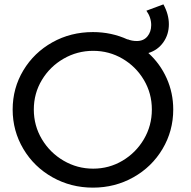

<svg xmlns="http://www.w3.org/2000/svg" viewBox="-20 -853 877 880"><path d="M774 -351Q774 -253 725 -170.5Q676 -88 591.5 -40.5Q507 7 406 7Q305 7 220.5 -40.5Q136 -88 87 -170.5Q38 -253 38 -351Q38 -449 87 -530.5Q136 -612 220 -659Q304 -706 406 -706Q491 -706 565 -672V-673Q584 -665 607 -665Q638 -665 655.5 -686Q673 -707 673 -738Q673 -773 651 -804L729 -833Q754 -787 754 -742Q754 -695 728.5 -659Q703 -623 660 -610Q714 -561 744 -494Q774 -427 774 -351ZM676 -351Q676 -425 639.5 -486.5Q603 -548 541.5 -584Q480 -620 407 -620Q334 -620 271.5 -584Q209 -548 172 -486.5Q135 -425 135 -351Q135 -277 172 -215Q209 -153 271.5 -116.5Q334 -80 407 -80Q480 -80 541.5 -116.5Q603 -153 639.5 -215Q676 -277 676 -351Z"/></svg>

Font: Gontserrat
Style: Regular
Weight: 400
Designer: Julieta Ulanovsky
Foundry: Julieta Ulanovsky
Version: Version 6.001